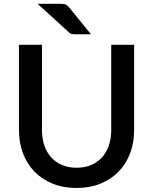

<svg xmlns="http://www.w3.org/2000/svg" viewBox="-20 -948 780 977"><path d="M369.5 -94.5Q411 -94.5 443.8 -108.5Q476.5 -122.5 499.2 -147.5Q522 -172.5 534 -207.8Q546 -243 546 -286V-720H662.5V-286Q662.5 -222.5 642.2 -168.5Q622 -114.5 584 -75.2Q546 -36 491.8 -13.8Q437.5 8.5 369.5 8.5Q301.5 8.5 247.2 -13.8Q193 -36 155 -75.2Q117 -114.5 96.8 -168.5Q76.5 -222.5 76.5 -286V-720H193.5V-286.5Q193.5 -243.5 205.5 -208.2Q217.5 -173 240 -147.8Q262.5 -122.5 295.2 -108.5Q328 -94.5 369.5 -94.5ZM285 -928.5Q294 -928.5 300.8 -928Q307.5 -927.5 312.8 -925.5Q318 -923.5 322.5 -919.8Q327 -916 332 -910L443 -773.5H365.5Q352.5 -773.5 345.2 -775Q338 -776.5 329.5 -784.5L171.5 -928.5Z"/></svg>

Font: Lato SemiBold
Style: Regular
Weight: 600
Designer: Lukasz Dziedzic with Adam Twardoch and Botio Nikoltchev
Foundry: tyPoland Lukasz Dziedzic
Version: Version 2.015; 2015-08-06; http://www.latofonts.com/